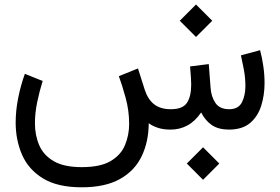

<svg xmlns="http://www.w3.org/2000/svg" viewBox="-20 -565 1222 837"><path d="M865.2 77.1 936 147.9 865.2 218.8 794.4 147.9ZM834.5 -545.4 905.3 -474.6 834.5 -403.8 763.7 -474.6ZM723.6 0Q690.9 0 667.5 -8.1Q644 -16.1 628.4 -27.8Q627.9 53.7 597.2 116.9Q566.4 180.2 502.2 215.8Q438 251.5 336.4 251.5Q231 251.5 167.7 212.9Q104.5 174.3 76.4 110.1Q48.3 45.9 48.3 -30.8Q48.3 -82.5 59.1 -137Q69.8 -191.4 88.4 -243.2L166 -211.9Q151.9 -167 142.1 -119.6Q132.3 -72.3 132.3 -27.8Q132.3 24.9 151.1 68.4Q169.9 111.8 214.4 137.7Q258.8 163.6 336.4 163.6Q418 163.6 462.6 137Q507.3 110.4 525.1 67.1Q543 23.9 543 -25.4Q543 -83.5 527.3 -140.1Q511.7 -196.8 498 -232.9L581.5 -266.6L610.8 -174.3Q624.5 -131.8 651.9 -110.4Q679.2 -88.9 724.6 -88.9Q776.4 -88.9 794.9 -116.7Q813.5 -144.5 813.5 -196.8Q813.5 -209.5 812.3 -227.1Q811 -244.6 808.6 -275.4L890.1 -285.6L897.9 -183.6Q900.4 -144 918.9 -116.5Q937.5 -88.9 979 -88.9Q1019.5 -88.9 1034.7 -119.1Q1049.8 -149.4 1049.8 -189.9Q1049.8 -226.6 1042.7 -263.7Q1035.6 -300.8 1030.3 -323.7L1113.8 -346.2Q1122.6 -313.5 1127.9 -276.6Q1133.3 -239.7 1133.3 -203.1Q1133.3 -150.4 1118.7 -104Q1104 -57.6 1070.6 -29.1Q1037.1 -0.5 979.5 0Q932.6 0 903.8 -19.5Q875 -39.1 856.9 -74.7Q829.6 -35.2 796.1 -17.6Q762.7 0 723.6 0Z"/></svg>

Font: Vazirmatn UI NL
Style: Regular
Weight: 400
Designer: Saber Rastikerdar
Foundry: Saber Rastikerdar
Version: Version 33.003